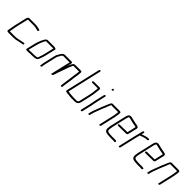

<svg xmlns="http://www.w3.org/2000/svg" viewBox="306 -2124 3584 3584"><g transform="rotate(45 2098.5 -332.0)"><path d="M142 -398 93 -187C84 -147 82 -114 74 -78C71 -66 70 -53 67 -41C62 -18 81 -11 105 -11H231C275 -11 317 -18 353 -29C381 -36 418 -39 446 -47C473 -50 472 -86 448 -83C402 -77 363 -64 320 -57C295 -51 271 -48 239 -48H106C106 -53 107 -58 108 -62C108 -67 110 -72 111 -77C120 -115 120 -145 130 -187L179 -398C181 -407 183 -418 187 -429C188 -434 189 -438 191 -442L322 -441C332 -442 346 -441 356 -441C360 -441 365 -441 370 -440C395 -434 425 -432 447 -424L456 -420C478 -413 496 -449 476 -455L467 -459L446 -465C434 -468 414 -472 400 -474L383 -476C376 -477 370 -477 365 -478H192C158 -478 150 -433 142 -398Z M738 -58H680C666 -57 646 -54 631 -54H599L623 -154C639 -224 660 -294 688 -350C695 -364 706 -389 719 -395H899C902 -395 905 -396 908 -397L859 -188C854 -169 853 -167 847 -150L839 -128C833 -111 826 -78 814 -68C807 -66 794 -62 787 -62C772 -62 753 -58 738 -58ZM579 -17H623C637 -17 659 -20 673 -21H730C746 -21 765 -25 780 -25C791 -25 805 -31 815 -32C850 -41 862 -85 875 -124L883 -146C889 -163 890 -167 896 -187L947 -405C949 -415 943 -424 933 -424C930 -424 925 -423 922 -421C920 -428 915 -432 908 -432H728C704 -432 683 -411 671 -390C632 -326 606 -241 586 -154L560 -43C557 -30 565 -17 579 -17Z M997 -11 998 -18C1002 -36 1001 -51 1006 -71L1063 -317C1066 -330 1073 -345 1080 -356C1102 -386 1108 -428 1151 -428C1160 -427 1167 -427 1173 -427H1306L1215 -36C1213 -27 1219 -24 1233 -30C1247 -36 1254 -40 1256 -43C1262 -63 1270 -80 1276 -100C1287 -146 1308 -185 1321 -231C1327 -252 1337 -271 1343 -292C1351 -326 1364 -354 1377 -381C1382 -395 1390 -420 1400 -430C1405 -431 1410 -431 1413 -431H1552C1551 -414 1549 -402 1547 -383L1543 -357C1537 -320 1533 -280 1527 -243C1524 -226 1524 -201 1520 -183L1515 -153C1511 -129 1511 -108 1505 -84C1503 -73 1504 -65 1501 -54C1501 -49 1500 -45 1499 -41C1498 -36 1498 -29 1498 -21L1497 -10C1494 14 1536 5 1535 -18L1536 -29C1536 -34 1536 -39 1537 -42C1541 -58 1542 -72 1543 -86C1545 -93 1545 -99 1546 -106C1547 -115 1548 -114 1549 -128C1553 -158 1559 -189 1563 -219C1564 -255 1572 -292 1578 -332C1582 -370 1591 -411 1590 -445C1590 -463 1574 -468 1552 -468H1421C1415 -468 1409 -467 1402 -466C1357 -457 1344 -388 1324 -348L1339 -410C1345 -437 1350 -464 1324 -464H1181C1176 -464 1169 -464 1161 -465C1151 -465 1143 -464 1136 -463C1110 -460 1089 -436 1076 -416C1060 -384 1035 -356 1026 -317L970 -72C966 -55 964 -42 964 -29L960 -11C957 0 963 8 974 8C985 8 994 0 997 -11Z M1872 -456H2020C2022 -447 2018 -425 2017 -415C2015 -363 2005 -304 1991 -245L1946 -50C1944 -40 1938 -32 1933 -25C1928 -18 1912 -15 1902 -15H1817C1784 -15 1760 -22 1730 -22C1726 -21 1722 -22 1719 -23C1708 -26 1696 -28 1683 -29H1676C1676 -34 1677 -39 1679 -46L1832 -710C1834 -719 1827 -728 1817 -728C1807 -728 1797 -719 1795 -710L1642 -46C1639 -31 1637 -21 1637 -14C1638 -4 1645 8 1658 8H1671C1688 10 1706 17 1724 15C1727 15 1729 15 1732 16C1754 19 1782 22 1809 22H1894C1939 22 1973 -5 1983 -50L2028 -245C2034 -272 2038 -295 2042 -319C2045 -350 2055 -390 2055 -418C2060 -450 2066 -493 2034 -493H1881C1872 -493 1860 -484 1858 -474C1856 -464 1863 -456 1872 -456Z M2192 -448 2150 -265C2139 -217 2133 -169 2122 -122C2118 -107 2114 -93 2111 -79L2083 45C2081 55 2086 64 2096 64C2106 64 2118 55 2120 45L2148 -79C2151 -93 2155 -107 2159 -122C2170 -170 2176 -217 2187 -265L2229 -448C2231 -457 2225 -466 2215 -466C2205 -466 2194 -457 2192 -448ZM2218 -636C2215 -625 2225 -615 2235 -615C2245 -615 2255 -624 2257 -634C2260 -646 2252 -655 2240 -655C2230 -655 2220 -646 2218 -636Z M2269 -7 2275 -34C2276 -39 2278 -48 2282 -59C2285 -70 2288 -80 2291 -89C2304 -120 2315 -156 2328 -189C2343 -226 2357 -267 2374 -302L2383 -324C2386 -337 2393 -349 2397 -360C2403 -376 2411 -391 2417 -408C2417 -409 2418 -410 2419 -412C2426 -411 2432 -411 2439 -411H2603V-402C2601 -394 2600 -386 2599 -377C2597 -350 2593 -322 2586 -292L2521 -8C2518 3 2523 11 2534 11C2545 11 2555 3 2558 -8L2623 -292C2632 -331 2635 -370 2640 -405C2645 -436 2636 -448 2604 -448H2447C2440 -448 2434 -448 2427 -449C2395 -450 2389 -423 2376 -397C2362 -371 2353 -339 2340 -311C2326 -286 2315 -251 2305 -224C2283 -163 2254 -102 2238 -34L2232 -7C2230 3 2235 12 2245 12C2255 12 2267 3 2269 -7Z M2806 -11C2777 -11 2746 -16 2728 -26C2716 -32 2713 -54 2714 -70C2716 -93 2719 -115 2725 -142L2796 -449C2798 -457 2807 -478 2810 -484C2811 -487 2818 -488 2821 -488C2842 -488 2857 -481 2875 -477C2896 -470 2922 -468 2942 -461L2962 -457C2967 -456 2972 -456 2978 -455L2994 -452C3003 -451 3019 -446 3027 -444C3028 -444 3030 -441 3030 -439L2991 -269H2946C2933 -269 2899 -267 2884 -267H2789C2780 -267 2768 -258 2766 -248C2764 -238 2771 -230 2780 -230H2875C2889 -230 2925 -232 2938 -232H2992C3006 -232 3022 -242 3025 -257L3068 -440C3070 -449 3068 -458 3063 -465C3053 -482 3033 -484 3009 -489L2991 -491C2965 -494 2941 -503 2915 -507C2886 -512 2862 -525 2829 -525C2788 -525 2768 -490 2759 -449L2688 -142C2685 -131 2683 -120 2682 -110C2676 -76 2673 -49 2681 -26C2687 1 2708 14 2740 19C2758 22 2774 26 2797 26C2808 26 2816 28 2827 28H2919C2928 28 2932 29 2938 31C2959 37 2978 -1 2956 -4C2949 -7 2939 -9 2927 -9H2835C2825 -9 2817 -11 2806 -11Z M3180 -476 3156 -374C3151 -351 3142 -319 3136 -294L3063 21C3060 32 3067 39 3078 39C3089 39 3097 32 3100 21L3173 -295C3179 -320 3188 -351 3193 -374L3198 -392C3203 -390 3207 -390 3213 -393C3235 -403 3264 -413 3290 -419C3303 -422 3315 -427 3328 -427H3354C3363 -427 3374 -436 3376 -446C3378 -456 3371 -464 3362 -464H3334C3327 -463 3319 -462 3312 -460L3291 -456C3261 -449 3232 -437 3206 -427L3217 -476C3220 -487 3214 -495 3203 -495C3192 -495 3183 -487 3180 -476Z M3524 -11C3495 -11 3464 -16 3446 -26C3434 -32 3431 -54 3432 -70C3434 -93 3437 -115 3443 -142L3514 -449C3516 -457 3525 -478 3528 -484C3529 -487 3536 -488 3539 -488C3560 -488 3575 -481 3593 -477C3614 -470 3640 -468 3660 -461L3680 -457C3685 -456 3690 -456 3696 -455L3712 -452C3721 -451 3737 -446 3745 -444C3746 -444 3748 -441 3748 -439L3709 -269H3664C3651 -269 3617 -267 3602 -267H3507C3498 -267 3486 -258 3484 -248C3482 -238 3489 -230 3498 -230H3593C3607 -230 3643 -232 3656 -232H3710C3724 -232 3740 -242 3743 -257L3786 -440C3788 -449 3786 -458 3781 -465C3771 -482 3751 -484 3727 -489L3709 -491C3683 -494 3659 -503 3633 -507C3604 -512 3580 -525 3547 -525C3506 -525 3486 -490 3477 -449L3406 -142C3403 -131 3401 -120 3400 -110C3394 -76 3391 -49 3399 -26C3405 1 3426 14 3458 19C3476 22 3492 26 3515 26C3526 26 3534 28 3545 28H3637C3646 28 3650 29 3656 31C3677 37 3696 -1 3674 -4C3667 -7 3657 -9 3645 -9H3553C3543 -9 3535 -11 3524 -11Z M3825 -7 3831 -34C3832 -39 3834 -48 3838 -59C3841 -70 3844 -80 3847 -89C3860 -120 3871 -156 3884 -189C3899 -226 3913 -267 3930 -302L3939 -324C3942 -337 3949 -349 3953 -360C3959 -376 3967 -391 3973 -408C3973 -409 3974 -410 3975 -412C3982 -411 3988 -411 3995 -411H4159V-402C4157 -394 4156 -386 4155 -377C4153 -350 4149 -322 4142 -292L4077 -8C4074 3 4079 11 4090 11C4101 11 4111 3 4114 -8L4179 -292C4188 -331 4191 -370 4196 -405C4201 -436 4192 -448 4160 -448H4003C3996 -448 3990 -448 3983 -449C3951 -450 3945 -423 3932 -397C3918 -371 3909 -339 3896 -311C3882 -286 3871 -251 3861 -224C3839 -163 3810 -102 3794 -34L3788 -7C3786 3 3791 12 3801 12C3811 12 3823 3 3825 -7Z"/></g></svg>

Font: Electronic
Style: SeLtIt
Weight: 300
Version: Version 1.011